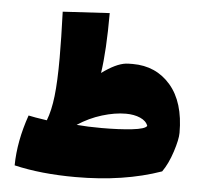

<svg xmlns="http://www.w3.org/2000/svg" viewBox="-50 -691 832 785"><g transform="rotate(5 366.0 -299.0)"><path d="M481 -440Q577 -440 636.5 -371Q696 -302 696 -176Q696 -149 679.5 -98Q663 -47 639 -13Q486 41 288 41Q146 41 36 15Q37 -84 75 -193Q96 -188 151 -180Q167 -221 174 -281.5Q181 -342 181 -439Q181 -517 177 -628L369 -639Q369 -485 355 -392Q412 -434 453 -439Q463 -440 481 -440ZM377 -168Q449 -168 502 -174Q555 -180 562 -193Q555 -213 530 -224Q505 -235 471 -235Q426 -235 373.5 -219Q321 -203 274 -172Q319 -168 377 -168Z"/></g></svg>

Font: Lalezar
Style: Bold
Weight: 700
Designer: Borna Izadpanah
Foundry: Borna Izadpanah
Version: Version 1.003;January 24, 2021;FontCreator 13.0.0.2683 64-bi